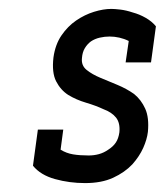

<svg xmlns="http://www.w3.org/2000/svg" viewBox="-20 -403 370 431"><path d="M54 -31 65 -112H122L116 -67Q129 -59 144 -56.5Q159 -54 179 -54Q191 -54 202 -57Q213 -60 223 -67Q234 -74 240 -83Q246 -92 248 -106Q250 -127 240.5 -139Q231 -151 212 -158Q195 -166 173 -172.5Q151 -179 133 -190Q116 -201 106 -220.5Q96 -240 100 -274Q104 -303 118 -323.5Q132 -344 151 -357Q170 -370 191 -376.5Q212 -383 230 -383Q237 -383 250 -381.5Q263 -380 278 -375Q293 -371 307 -363Q321 -355 330 -344L319 -263H262L269 -311Q259 -316 248 -318.5Q237 -321 226 -321Q215 -321 204 -318.5Q193 -316 184 -310Q176 -304 170.5 -295Q165 -286 164 -273Q162 -256 174.5 -246Q187 -236 205 -228.5Q223 -221 243.5 -212.5Q264 -204 281 -192Q297 -179 306 -159Q315 -139 312 -107Q310 -90 301.5 -71Q293 -52 277 -34Q260 -16 234 -4Q208 8 171 8Q136 8 103.5 -1Q71 -10 54 -31Z"/></svg>

Font: Josefin Slab SemiBold
Style: Italic
Weight: 600
Italic angle: -12°
Designer: Santiago Orozco
Foundry: Typemade
Version: Version 2.000